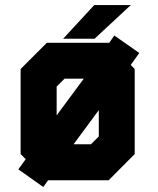

<svg xmlns="http://www.w3.org/2000/svg" viewBox="-20 -708 619 754"><path d="M150 26.5 52 -43 81 -83 61 -103V-437L164 -540H406.5H409L429 -568.5L527 -500L493.5 -453L509 -437V-103L406.5 0H169L167 2.5ZM269 -141.5H337L368 -172V-275.5ZM125 -41 166.5 -100.5 197 -70H372.5L435.5 -130.5V-413.5L407.5 -439L449.5 -499.5L407.5 -439L377.5 -470H200L136 -408V-131L166.5 -100.5L125 -41ZM197 -70 166.5 -100.5 407.5 -439 435.5 -413.5V-130.5L372.5 -70ZM166.5 -100.5 136 -131V-408L200 -470H377.5L407.5 -439ZM202.5 -255 309 -399H233.5L202.5 -368ZM228 -556 350 -688H493.5L351.5 -556ZM323 -590H322.5L382.5 -653H383Z"/></svg>

Font: Tourney Black
Style: Regular
Weight: 900
Version: Version 1.015